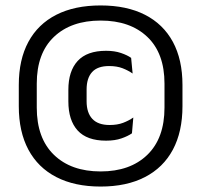

<svg xmlns="http://www.w3.org/2000/svg" viewBox="-20 -672 739 705"><path d="M349.5 13Q254 13 186.8 -21.8Q119.5 -56.5 84.2 -122.5Q49 -188.5 49 -282V-360Q49 -453 84.2 -518.2Q119.5 -583.5 186.8 -617.8Q254 -652 349.5 -652Q445 -652 512.2 -617.8Q579.5 -583.5 614.8 -518.2Q650 -453 650 -360V-282Q650 -188.5 614.8 -122.5Q579.5 -56.5 512.2 -21.8Q445 13 349.5 13ZM369.5 -155.5Q299 -155.5 265 -193Q231 -230.5 231 -300V-342Q231 -411 265.2 -448.2Q299.5 -485.5 369.5 -485.5Q400.5 -485.5 424 -477.5Q447.5 -469.5 461.5 -459.5L467 -402Q450.5 -413.5 429.8 -421.5Q409 -429.5 380.5 -429.5Q338 -429.5 318 -407.2Q298 -385 298 -343.5V-300Q298 -258 319 -235.5Q340 -213 382.5 -213Q411 -213 432 -221Q453 -229 469.5 -240.5L464.5 -182.5Q449.5 -172 425.8 -163.8Q402 -155.5 369.5 -155.5ZM349.5 -42.5Q458 -42.5 521 -103.5Q584 -164.5 584 -277V-365Q584 -476.5 521 -536.5Q458 -596.5 349.5 -596.5Q241 -596.5 178 -536.5Q115 -476.5 115 -365V-277Q115 -164.5 178 -103.5Q241 -42.5 349.5 -42.5Z"/></svg>

Font: Anek Bangla Medium Medium
Style: Regular
Weight: 500
Version: Version 1.003